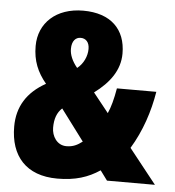

<svg xmlns="http://www.w3.org/2000/svg" viewBox="-52 -772 755 830"><g transform="rotate(5 325.0 -356.5)"><path d="M276 -723C159 -723 84 -653 84 -553C84 -489 104 -441 143 -394C62 -349 22 -284 22 -198C22 -71 91 10 227 10C305 10 360 -8 411 -42L442 0H650L531 -150C578 -227 607 -315 621 -401H450C442 -354 432 -317 420 -291L353 -375C419 -424 461 -481 461 -553C461 -658 396 -723 276 -723ZM275 -605C297 -605 313 -590 313 -560C313 -529 298 -495 271 -474C248 -502 237 -529 237 -554C237 -589 254 -605 275 -605ZM222 -294 323 -159C302 -143 283 -133 254 -133C213 -133 190 -171 190 -208C190 -246 200 -274 222 -294Z"/></g></svg>

Font: Noto Sans Bengali ExtraCondensed Black
Style: Regular
Weight: 900
Width: 2
Designer: Joana Ranito - Universal Thirst; Jelle Bosma - Monotype Design Team
Foundry: Universal Thirst ehf.
Version: Version 3.000